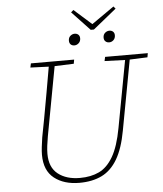

<svg xmlns="http://www.w3.org/2000/svg" viewBox="-62 -1007 910 1075"><g transform="rotate(-5 392.5 -469.5)"><path d="M341 14Q254 14 199.5 -29Q145 -72 145 -160Q145 -180 148 -205Q151 -230 155 -257L175 -362Q188 -434 201 -506Q214 -578 226 -649L123 -653L128 -676H371L367 -653L259 -649L187 -261Q182 -233 179 -208.5Q176 -184 176 -163Q176 -87 223 -50Q270 -13 346 -13Q408 -13 454 -35Q500 -57 533 -113.5Q566 -170 585 -273L655 -649L540 -653L545 -676H785L781 -653L681 -649L608 -256Q590 -157 555 -97.5Q520 -38 467 -12Q414 14 341 14ZM380 -755Q367 -755 359 -762.5Q351 -770 351 -784Q351 -801 362 -810.5Q373 -820 386 -820Q399 -820 407 -812.5Q415 -805 415 -792Q415 -775 404 -765Q393 -755 380 -755ZM575 -755Q563 -755 554.5 -762.5Q546 -770 546 -784Q546 -801 557 -810.5Q568 -820 581 -820Q594 -820 602 -812.5Q610 -805 610 -792Q610 -775 599.5 -765Q589 -755 575 -755ZM478 -834 377 -941 391 -953 490 -865 616 -953 627 -940 496 -834Z"/></g></svg>

Font: Source Serif 4 SmText ExtraLight
Style: Italic
Weight: 200
Italic angle: -12°
Designer: Frank Grießhammer
Foundry: Adobe
Version: Version 4.005;hotconv 1.1.0;makeotfexe 2.6.0